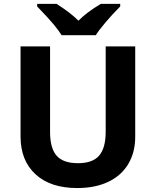

<svg xmlns="http://www.w3.org/2000/svg" viewBox="-20 -951 796 981"><path d="M594.2 -931.2V-918Q553.2 -877 518.8 -836.2Q484.4 -795.4 469.2 -771H294.9Q280.8 -793.9 254.4 -825.9Q228 -857.9 169.9 -918V-931.2H269Q340.8 -885.7 380.9 -845.2Q421.9 -887.7 495.1 -931.2ZM670.9 -713.9V-252Q670.9 -172.9 635.5 -113.3Q600.1 -53.7 533.2 -22Q466.3 9.8 375 9.8Q237.3 9.8 161.1 -60.8Q85 -131.3 85 -253.9V-713.9H235.8V-276.9Q235.8 -194.3 269 -155.8Q302.2 -117.2 378.9 -117.2Q453.1 -117.2 486.6 -156Q520 -194.8 520 -277.8V-713.9Z"/></svg>

Font: Zoram GWebM
Style: Bold
Weight: 700
Foundry: Ascender Corporation
Version: Version 1.000